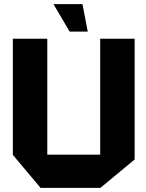

<svg xmlns="http://www.w3.org/2000/svg" viewBox="-20 -905 704 925"><path d="M462.7 0V-718.5H628.7V-136.6L463.7 0ZM175.4 0 41.9 -158.8V-159.8H462.7V0ZM41.9 -159.8V-718.5H207.9V-159.8ZM315.7 -752.7 238.2 -884V-885.1H377.3L402.7 -752.7Z"/></svg>

Font: Foldit Thin
Style: Regular
Weight: 100
Designer: Sophia Tai
Foundry: Sophia Tai
Version: Version 1.003